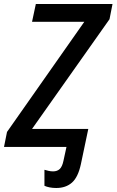

<svg xmlns="http://www.w3.org/2000/svg" viewBox="-45 -734 582 959"><path d="M236 205Q218 205 203 202Q188 199 177 194V114Q187 117 198 119.5Q209 122 220 122Q241 122 253.5 110Q266 98 272 69L287 0H-25L-10 -75L376 -625H115L134 -714H517L502 -638L115 -90H396L359 86Q345 151 314.5 178Q284 205 236 205Z"/></svg>

Font: Noto Sans SemiCondensed Medium
Style: Italic
Weight: 500
Width: 4
Italic angle: -12°
Designer: Monotype Design Team
Foundry: Monotype Imaging Inc.
Version: Version 2.013; ttfautohint (v1.8.4.7-5d5b)